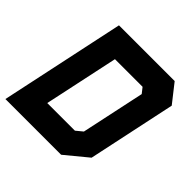

<svg xmlns="http://www.w3.org/2000/svg" viewBox="-192 -858 1015 1015"><g transform="rotate(45 316.0 -350.0)"><path d="M-12 0 137 -700H553.5L634.5 -597L529.5 -103L404.5 0ZM159.5 -141.5H366L403 -172L479 -528L455 -558.5H248.5ZM76 -71H381L468.5 -143L556.5 -557.5L500 -629.5H195ZM76 -71 195 -629.5H500L556.5 -557.5L468.5 -143L381 -71Z"/></g></svg>

Font: Tourney Thin Black
Style: Italic
Weight: 900
Italic angle: -12°
Version: Version 1.015